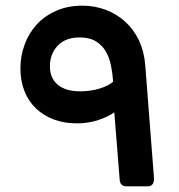

<svg xmlns="http://www.w3.org/2000/svg" viewBox="-20 -652 632 677"><path d="M426 5Q404 5 402 -18L383 -256Q363 -241 327.5 -229Q292 -217 251 -217Q207 -217 170.5 -230.5Q134 -244 107.5 -269Q81 -294 66.5 -330Q52 -366 52 -411Q52 -454 66.5 -494Q81 -534 108.5 -564.5Q136 -595 177 -613.5Q218 -632 270 -632Q314 -632 352.5 -617.5Q391 -603 421 -576Q451 -549 469.5 -510.5Q488 -472 492 -424L523 -24Q524 5 500 5ZM262 -330Q299 -330 330.5 -339.5Q362 -349 379 -364Q377 -392 371.5 -420Q366 -448 353.5 -470Q341 -492 318.5 -506Q296 -520 261 -520Q211 -520 183.5 -491Q156 -462 156 -418Q156 -376 184 -353Q212 -330 262 -330Z"/></svg>

Font: Fz Rubik SemBd
Style: Regular
Weight: 600
Designer: Hubert and Fischer
Foundry: Hubert and Fischer
Version: Vit hóa bi FontZin.com